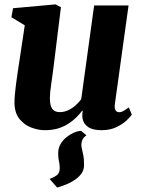

<svg xmlns="http://www.w3.org/2000/svg" viewBox="-20 -584 650 876"><path d="M350 13 374.5 33.5Q358 44 353.5 60.5Q349 77 353.5 94.5Q357.5 110.5 360.5 126Q363.5 141.5 363.5 170Q363.5 196 345 216.2Q326.5 236.5 298.2 250.2Q270 264 240.5 271.5L206.5 232.5Q225 225.5 238.8 215.8Q252.5 206 252.5 183Q252.5 165 249 151.8Q245.5 138.5 245.5 115Q245.5 92.5 255.8 74.2Q266 56 282.2 42.8Q298.5 29.5 316.5 21.5Q334.5 13.5 350 13ZM185 10Q154.5 10 122.8 -2Q91 -14 69 -41Q47 -68 46 -113.5Q46 -130.5 47.8 -151.5Q49.5 -172.5 52.5 -195.5Q55.5 -218.5 59 -242.5Q62.5 -266.5 66 -289L93 -468.5L32 -505.5L39.5 -546.5L233.5 -564L258 -551L225.5 -288Q223 -266.5 219.8 -244.2Q216.5 -222 213.8 -201.5Q211 -181 209.2 -164.5Q207.5 -148 207.5 -137.5Q207.5 -114.5 212.2 -100.2Q217 -86 227 -79.2Q237 -72.5 253 -72.5Q272.5 -72.5 290.5 -80.8Q308.5 -89 323.8 -102.5Q339 -116 350.5 -131L409.5 -559H566.5L504 -108.5Q501.5 -89.5 507.2 -80.8Q513 -72 523.5 -72Q532.5 -72 541.2 -76.5Q550 -81 567.5 -94L581.5 -61Q575.5 -51.5 557.5 -34.5Q539.5 -17.5 510.8 -3.8Q482 10 444 10Q403.5 10 382.5 -4.2Q361.5 -18.5 356.5 -43Q356 -46 355.8 -50.2Q355.5 -54.5 355.5 -59.2Q355.5 -64 356.2 -69Q357 -74 357.5 -78.5L355.5 -79.5Q343.5 -63.5 327.5 -47.8Q311.5 -32 290.8 -18.8Q270 -5.5 244 2.2Q218 10 185 10Z"/></svg>

Font: Merriweather 28pt Black
Style: Italic
Weight: 900
Italic angle: -7.8°
Version: Version 2.101